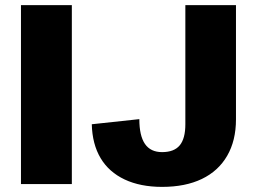

<svg xmlns="http://www.w3.org/2000/svg" viewBox="-20 -720 1002 751"><path d="M261 -700V0H62V-700ZM614 11Q529 11 467.5 -18Q406 -47 373.5 -101.5Q341 -156 339 -234L525 -254Q525 -189 547 -157Q569 -125 614 -125Q661 -125 683 -151.5Q705 -178 705 -234V-700H903V-253Q903 -170 868.5 -110.5Q834 -51 769.5 -20Q705 11 614 11Z"/></svg>

Font: Pathway Extreme ExtraBold
Style: Regular
Weight: 800
Designer: Eduardo Rodriguez Tunni
Foundry: Eduardo Rodriguez Tunni
Version: Version 1.001;gftools[0.9.26]